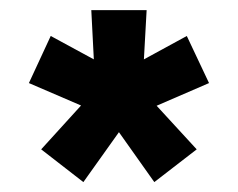

<svg xmlns="http://www.w3.org/2000/svg" viewBox="-20 -664 471 380"><path d="M215.4 -402.4 285.4 -303.6 369.3 -368.4 290 -454.7 393.7 -499.6 349.7 -592.8 264.8 -546.5 270.2 -643.9H160.7L165.7 -546.5L80.4 -592.8L37.2 -499.6L140.4 -455.2L61.5 -368.4L145 -303.6Z"/></svg>

Font: Arad-VF Thin Dots1
Style: Regular
Weight: 100
Designer: Mohammad Darvishi
Version: Version 1.000;August 30, 2024;FontCreator 15.0.0.2992 64-bit